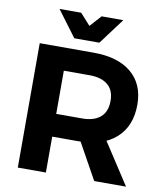

<svg xmlns="http://www.w3.org/2000/svg" viewBox="-96 -985 917 1064"><g transform="rotate(10 362.0 -453.0)"><path d="M381 -700Q518 -700 593.5 -636.5Q669 -573 669 -458Q669 -337 593.5 -269.5Q518 -202 381 -202H235V0H77V-700ZM381 -330Q446 -330 482.5 -360.5Q519 -391 519 -453Q519 -513 482.5 -543Q446 -573 381 -573H235V-330ZM362 -261H516L686 0H507ZM402 -760H261L152 -906H274L373 -796H290L389 -906H511Z"/></g></svg>

Font: Alexandria SemiBold
Style: Regular
Weight: 600
Designer: Mohamed Gaber
Foundry: Kief Type Foundry
Version: Version 5.100